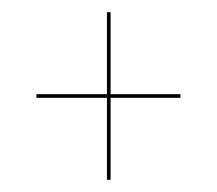

<svg xmlns="http://www.w3.org/2000/svg" viewBox="-20 -470 357 316"><path d="M40 -309V-315H156V-450H162V-315H277V-309H162V-174H156V-309Z"/></svg>

Font: Moniqa Thin Display
Style: Regular
Weight: 100
Designer: Rajesh Rajput
Foundry: Rajesh Rajput
Version: Version 1.000